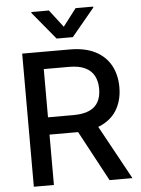

<svg xmlns="http://www.w3.org/2000/svg" viewBox="-62 -997 769 1045"><g transform="rotate(-5 322.5 -474.5)"><path d="M79.9 0V-727.3H339.1Q423.7 -727.3 479.6 -698.2Q535.5 -669 563.2 -617.7Q590.9 -566.4 590.9 -499.3Q590.9 -432.5 563 -381.9Q535.2 -331.3 479.2 -303.3Q423.3 -275.2 338.8 -275.2H142.4V-369.7H328.8Q382.1 -369.7 415.7 -384.9Q449.2 -400.2 464.8 -429.3Q480.5 -458.5 480.5 -499.3Q480.5 -540.5 464.7 -570.7Q448.9 -600.9 415.3 -617Q381.7 -633.2 327.4 -633.2H189.6V0ZM438.9 -328.1 618.6 0H493.6L317.5 -328.1ZM245 -948.5 318.2 -853.3 391 -948.5H487.2V-943.2L362.2 -792.6H273.8L149.1 -943.2V-948.5Z"/></g></svg>

Font: InterMG Medium
Style: Regular
Weight: 500
Designer: Rasmus Andersson
Foundry: rsms
Version: Version 3.019;December 26, 2023;FontCreator 15.0.0.2955 64-b